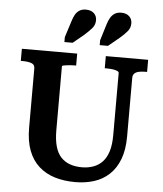

<svg xmlns="http://www.w3.org/2000/svg" viewBox="-63 -1017 922 1089"><g transform="rotate(5 398.0 -473.0)"><path d="M274 -267Q274 -212 285 -174Q296 -136 317.5 -113.5Q339 -91 369 -80.5Q399 -70 436 -70Q472 -70 502 -81Q532 -92 553.5 -115Q575 -138 586.5 -175.5Q598 -213 598 -267V-622Q598 -627 591.5 -630.5Q585 -634 574.5 -636.5Q564 -639 551.5 -640Q539 -641 526 -641H517V-710H758V-641H747Q727 -641 711 -637.5Q695 -634 686 -625Q677 -616 677 -600V-267Q677 -191 656.5 -137Q636 -83 599 -48.5Q562 -14 512.5 1.5Q463 17 406 17Q342 17 289.5 1Q237 -15 198.5 -49.5Q160 -84 139.5 -138Q119 -192 119 -267V-605Q119 -627 99.5 -634Q80 -641 49 -641H39V-710H354V-642H344Q333 -642 320.5 -641Q308 -640 297.5 -638.5Q287 -637 280.5 -635.5Q274 -634 274 -631ZM305 -888Q312 -912 321.5 -928.5Q331 -945 346 -954Q361 -963 381 -963Q411 -963 427.5 -947.5Q444 -932 444 -908Q444 -882 428 -863Q412 -844 385 -820L323 -769H276V-797ZM505 -888Q512 -912 522 -928.5Q532 -945 547 -954Q562 -963 583 -963Q612 -963 628.5 -947.5Q645 -932 645 -908Q645 -882 629.5 -863Q614 -844 586 -820L524 -769H477V-797Z"/></g></svg>

Font: Roboto Serif SemiBold
Style: Regular
Weight: 600
Designer: Greg Gazdowicz
Foundry: Commercial Type
Version: Version 1.008